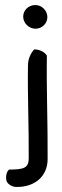

<svg xmlns="http://www.w3.org/2000/svg" viewBox="-20 -629 245 762"><path d="M6 90C12 103 29 114 48 113C118 113 169 71 169 2C170 -135 164 -271 166 -408C158 -422 138 -433 116 -433C103 -420 91 -396 91 -369C89 -249 95 -120 94 -1C94 38 74 44 16 44C7 51 1 70 6 90ZM72 -563C72 -537 95 -515 121 -515C147 -515 168 -536 168 -561C168 -587 146 -609 120 -609C93 -609 72 -588 72 -563Z"/></svg>

Font: Snowfall
Style: Regular
Weight: 400
Designer: Jasper
Foundry: Cannot Into Space Fonts
Version: Version 0.9